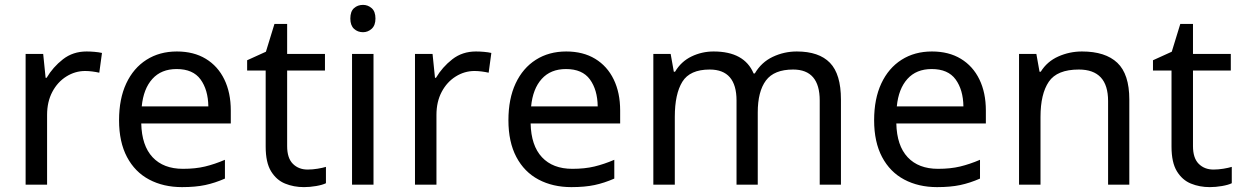

<svg xmlns="http://www.w3.org/2000/svg" viewBox="-20 -757 5091 787"><path d="M335 -546Q350 -546 367.5 -544.5Q385 -543 398 -540L387 -459Q374 -462 358.5 -464Q343 -466 329 -466Q288 -466 252 -443.5Q216 -421 194.5 -380.5Q173 -340 173 -286V0H85V-536H157L167 -438H171Q197 -482 238 -514Q279 -546 335 -546Z M705 -546Q774 -546 823.5 -516Q873 -486 899.5 -431.5Q926 -377 926 -304V-251H559Q561 -160 605.5 -112.5Q650 -65 730 -65Q781 -65 820.5 -74.5Q860 -84 902 -102V-25Q861 -7 821 1.5Q781 10 726 10Q650 10 591.5 -21Q533 -52 500.5 -113.5Q468 -175 468 -264Q468 -352 497.5 -415Q527 -478 580.5 -512Q634 -546 705 -546ZM704 -474Q641 -474 604.5 -433.5Q568 -393 561 -321H834Q833 -389 802 -431.5Q771 -474 704 -474Z M1241 -62Q1261 -62 1282 -65.5Q1303 -69 1316 -73V-6Q1302 1 1276 5.5Q1250 10 1226 10Q1184 10 1148.5 -4.5Q1113 -19 1091 -55Q1069 -91 1069 -156V-468H993V-510L1070 -545L1105 -659H1157V-536H1312V-468H1157V-158Q1157 -109 1180.5 -85.5Q1204 -62 1241 -62Z M1468 -737Q1488 -737 1503.5 -723.5Q1519 -710 1519 -681Q1519 -653 1503.5 -639Q1488 -625 1468 -625Q1446 -625 1431 -639Q1416 -653 1416 -681Q1416 -710 1431 -723.5Q1446 -737 1468 -737ZM1511 -536V0H1423V-536Z M1931 -546Q1946 -546 1963.5 -544.5Q1981 -543 1994 -540L1983 -459Q1970 -462 1954.5 -464Q1939 -466 1925 -466Q1884 -466 1848 -443.5Q1812 -421 1790.5 -380.5Q1769 -340 1769 -286V0H1681V-536H1753L1763 -438H1767Q1793 -482 1834 -514Q1875 -546 1931 -546Z M2301 -546Q2370 -546 2419.5 -516Q2469 -486 2495.5 -431.5Q2522 -377 2522 -304V-251H2155Q2157 -160 2201.5 -112.5Q2246 -65 2326 -65Q2377 -65 2416.5 -74.5Q2456 -84 2498 -102V-25Q2457 -7 2417 1.5Q2377 10 2322 10Q2246 10 2187.5 -21Q2129 -52 2096.5 -113.5Q2064 -175 2064 -264Q2064 -352 2093.5 -415Q2123 -478 2176.5 -512Q2230 -546 2301 -546ZM2300 -474Q2237 -474 2200.5 -433.5Q2164 -393 2157 -321H2430Q2429 -389 2398 -431.5Q2367 -474 2300 -474Z M3246 -546Q3337 -546 3382 -499.5Q3427 -453 3427 -349V0H3340V-345Q3340 -472 3231 -472Q3153 -472 3119.5 -427Q3086 -382 3086 -296V0H2999V-345Q2999 -472 2889 -472Q2808 -472 2777 -422Q2746 -372 2746 -278V0H2658V-536H2729L2742 -463H2747Q2772 -505 2814.5 -525.5Q2857 -546 2905 -546Q3031 -546 3069 -456H3074Q3101 -502 3147.5 -524Q3194 -546 3246 -546Z M3800 -546Q3869 -546 3918.5 -516Q3968 -486 3994.5 -431.5Q4021 -377 4021 -304V-251H3654Q3656 -160 3700.5 -112.5Q3745 -65 3825 -65Q3876 -65 3915.5 -74.5Q3955 -84 3997 -102V-25Q3956 -7 3916 1.5Q3876 10 3821 10Q3745 10 3686.5 -21Q3628 -52 3595.5 -113.5Q3563 -175 3563 -264Q3563 -352 3592.5 -415Q3622 -478 3675.5 -512Q3729 -546 3800 -546ZM3799 -474Q3736 -474 3699.5 -433.5Q3663 -393 3656 -321H3929Q3928 -389 3897 -431.5Q3866 -474 3799 -474Z M4415 -546Q4511 -546 4560 -499.5Q4609 -453 4609 -349V0H4522V-343Q4522 -472 4402 -472Q4313 -472 4279 -422Q4245 -372 4245 -278V0H4157V-536H4228L4241 -463H4246Q4272 -505 4318 -525.5Q4364 -546 4415 -546Z M4954 -62Q4974 -62 4995 -65.5Q5016 -69 5029 -73V-6Q5015 1 4989 5.5Q4963 10 4939 10Q4897 10 4861.5 -4.5Q4826 -19 4804 -55Q4782 -91 4782 -156V-468H4706V-510L4783 -545L4818 -659H4870V-536H5025V-468H4870V-158Q4870 -109 4893.5 -85.5Q4917 -62 4954 -62Z"/></svg>

Font: Noto Sans Soyombo
Style: Regular
Weight: 400
Designer: Monotype Design Team
Foundry: Monotype Imaging Inc.
Version: Version 2.001; ttfautohint (v1.8.4.7-5d5b)